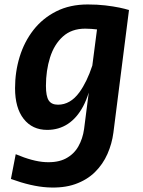

<svg xmlns="http://www.w3.org/2000/svg" viewBox="-20 -576 640 861"><path d="M29 226.5 50.5 115.5Q127.5 148 183 151Q238.5 154 275 134.8Q311.5 115.5 331.2 80.8Q351 46 357 3L378 -161Q367.5 -127 353 -99.5Q325 -47 284.2 -20.2Q243.5 6.5 191.5 6.5Q125 6.5 86.2 -42.8Q47.5 -92 47.5 -180.5Q47.5 -254 68.2 -321.5Q89 -389 130.2 -441.8Q171.5 -494.5 232.5 -525.2Q293.5 -556 373.5 -556Q416.5 -556 452.2 -551.8Q488 -547.5 515 -542Q541 -536.5 557 -531.5H558.5L488.5 19Q482 68.5 461.8 114.5Q441.5 160.5 405.8 195.8Q370 231 317 249.8Q264 268.5 192.5 264.2Q121 260 29 226.5ZM394 -282 415 -444Q402 -445.5 389.5 -446.5Q372.5 -447.5 362 -447.5Q301 -447.5 262 -412.2Q223 -377 204.5 -318.5Q186 -260 186 -191Q186 -144.5 198.5 -125.5Q211 -106.5 240 -106.5Q295.5 -106.5 336 -162Q370 -209 394 -282Z"/></svg>

Font: Spline Sans Mono SemiBold
Style: Italic
Weight: 600
Italic angle: -4°
Monospace: yes
Version: Version 1.004